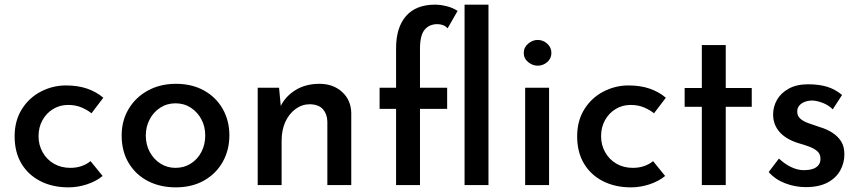

<svg xmlns="http://www.w3.org/2000/svg" viewBox="-20 -797 3705 827"><path d="M422 -39Q394 -16 354.5 -3Q315 10 275 10Q206 10 153.5 -17Q101 -44 72 -93Q43 -142 43 -210Q43 -277 74 -326.5Q105 -376 156 -402.5Q207 -429 264 -429Q316 -429 356 -415Q396 -401 425 -376L374 -309Q357 -323 331.5 -334Q306 -345 273 -345Q238 -345 209 -327.5Q180 -310 163 -279.5Q146 -249 146 -210Q146 -173 163.5 -141.5Q181 -110 212 -92Q243 -74 283 -74Q309 -74 331 -81.5Q353 -89 370 -103Z M504 -214Q504 -277 534 -327.5Q564 -378 617 -407Q670 -436 738 -436Q807 -436 859 -407Q911 -378 939.5 -327.5Q968 -277 968 -214Q968 -151 939.5 -100Q911 -49 859 -19.5Q807 10 737 10Q670 10 617.5 -17Q565 -44 534.5 -94.5Q504 -145 504 -214ZM608 -213Q608 -174 625 -142.5Q642 -111 671 -92.5Q700 -74 736 -74Q773 -74 802 -92.5Q831 -111 847.5 -142.5Q864 -174 864 -213Q864 -252 847.5 -283Q831 -314 802 -333Q773 -352 736 -352Q699 -352 670 -333Q641 -314 624.5 -282.5Q608 -251 608 -213Z M1182 -419 1191 -323 1187 -336Q1208 -381 1252 -408.5Q1296 -436 1356 -436Q1415 -436 1453.5 -401Q1492 -366 1493 -310V0H1390V-274Q1389 -306 1371 -326.5Q1353 -347 1315 -348Q1281 -348 1253 -327.5Q1225 -307 1209 -272Q1193 -237 1193 -191V0H1090V-419Z M1686 0V-328H1615V-419H1686V-589Q1686 -679 1729 -728Q1772 -777 1854 -777Q1876 -777 1903 -770.5Q1930 -764 1951 -750L1908 -675Q1899 -685 1887.5 -689Q1876 -693 1864 -693Q1829 -693 1809 -669Q1789 -645 1789 -587V-419H1906V-328H1789V0ZM1981 -777H2084V0H1981Z M2242 -419H2345V0H2242ZM2236 -569Q2236 -593 2255 -609Q2274 -625 2296 -625Q2319 -625 2337 -609Q2355 -593 2355 -569Q2355 -545 2337 -529.5Q2319 -514 2296 -514Q2274 -514 2255 -529.5Q2236 -545 2236 -569Z M2845 -39Q2817 -16 2777.5 -3Q2738 10 2698 10Q2629 10 2576.5 -17Q2524 -44 2495 -93Q2466 -142 2466 -210Q2466 -277 2497 -326.5Q2528 -376 2579 -402.5Q2630 -429 2687 -429Q2739 -429 2779 -415Q2819 -401 2848 -376L2797 -309Q2780 -323 2754.5 -334Q2729 -345 2696 -345Q2661 -345 2632 -327.5Q2603 -310 2586 -279.5Q2569 -249 2569 -210Q2569 -173 2586.5 -141.5Q2604 -110 2635 -92Q2666 -74 2706 -74Q2732 -74 2754 -81.5Q2776 -89 2793 -103Z M3003 -603H3106V-418H3218V-337H3106V0H3003V-337H2929V-418H3003Z M3451 9Q3405 9 3362 -7.5Q3319 -24 3291 -56L3335 -114Q3362 -89 3389.5 -76.5Q3417 -64 3442 -64Q3462 -64 3478 -68.5Q3494 -73 3504 -84Q3514 -95 3514 -113Q3514 -134 3500 -146Q3486 -158 3464 -166Q3442 -174 3417 -181Q3364 -198 3337 -229.5Q3310 -261 3310 -304Q3310 -337 3326.5 -366.5Q3343 -396 3377 -415Q3411 -434 3461 -434Q3507 -434 3542 -423.5Q3577 -413 3607 -388L3567 -326Q3549 -344 3524.5 -353.5Q3500 -363 3480 -364Q3462 -364 3447 -358.5Q3432 -353 3423 -342.5Q3414 -332 3414 -318Q3413 -298 3427.5 -285.5Q3442 -273 3465 -265.5Q3488 -258 3510 -250Q3541 -241 3565 -225.5Q3589 -210 3603 -188Q3617 -166 3617 -132Q3617 -95 3599 -62.5Q3581 -30 3544 -10.5Q3507 9 3451 9Z"/></svg>

Font: Josefin Sans Thin Medium
Style: Regular
Weight: 500
Version: Version 2.000